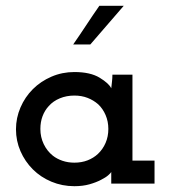

<svg xmlns="http://www.w3.org/2000/svg" viewBox="-20 -632 587 661"><path d="M512 0V-79H436V-375H367Q367 -363 365.5 -350.5Q364 -338 363 -328Q355 -345 323 -364.5Q291 -384 236 -384Q194 -384 157 -368Q120 -352 93 -325Q66 -298 50.5 -262Q35 -226 35 -187Q35 -147 50.5 -111.5Q66 -76 93 -49Q120 -22 157 -6.5Q194 9 236 9Q265 9 288 2.5Q311 -4 328 -13Q344 -21 353 -29Q362 -37 363 -40Q363 -33 363 -30Q363 -27 363 -20V0ZM236 -303Q261 -303 281.5 -295Q302 -287 318 -273Q334 -258 343.5 -236Q353 -214 353 -188Q353 -162 343.5 -140Q334 -118 317 -102Q302 -88 281.5 -80Q261 -72 236 -72Q214 -72 195 -78.5Q176 -85 162 -96Q142 -112 130.5 -136Q119 -160 119 -188Q119 -212 126.5 -232Q134 -252 148 -267Q163 -284 186 -293.5Q209 -303 236 -303ZM291 -479Q320 -512 348.5 -545.5Q377 -579 406 -612H322Q299 -579 277 -545.5Q255 -512 232 -479Z"/></svg>

Font: Josefin Slab Thin
Style: Bold
Weight: 700
Version: Version 2.000